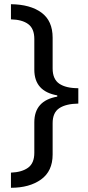

<svg xmlns="http://www.w3.org/2000/svg" viewBox="-20 -734 420 912"><path d="M32 86Q84 84 113.5 62.5Q143 41 143 -8V-153Q143 -256 252 -275V-281Q143 -300 143 -403V-549Q143 -598 114 -619.5Q85 -641 32 -642V-714Q124 -713 177 -674Q230 -635 230 -555V-409Q230 -358 261.5 -336.5Q293 -315 352 -315V-242Q293 -241 261.5 -220Q230 -199 230 -149V0Q230 79 175 118.5Q120 158 32 158Z"/></svg>

Font: Noto Sans Carian
Style: Regular
Weight: 400
Designer: Monotype Design Team
Foundry: Monotype Imaging Inc.
Version: Version 2.002; ttfautohint (v1.8.4.7-5d5b)